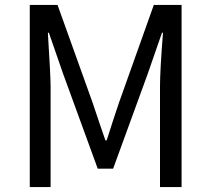

<svg xmlns="http://www.w3.org/2000/svg" viewBox="-20 -754 852 774"><path d="M100 0V-734H212L353 -341Q387 -239 405 -188H410Q418 -214 434.5 -264.5Q451 -315 460 -341L600 -734H712V0H625V-406Q625 -468 637 -622H633L575 -455L436 -74H374L235 -455L177 -622H173Q184 -446 184 -406V0Z"/></svg>

Font: Noto Sans SC
Style: Regular
Weight: 400
Designer: Ryoko NISHIZUKA  (kana, bopomofo & ideographs); Paul D. Hunt (Latin, Greek & Cyrillic); Sandoll Communications , Soo-you
Foundry: Adobe
Version: Version 2.002;hotconv 1.0.116;makeotfexe 2.5.65601